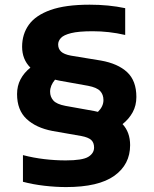

<svg xmlns="http://www.w3.org/2000/svg" viewBox="-20 -768 639 799"><path d="M255 10.5Q212 10.5 164.5 5Q117 -0.5 75.5 -11.5V-122.5Q120 -111 164.5 -105.8Q209 -100.5 253.5 -100.5Q323 -100.5 347.2 -115.2Q371.5 -130 371.5 -154Q371.5 -174.5 359.5 -185.5Q347.5 -196.5 318.5 -202L198.5 -223Q130 -236 90.5 -273Q51 -310 51 -376.5Q51 -410.5 65.5 -438Q80 -465.5 106.5 -486.5Q72 -521 72 -573.5Q72 -626 100.2 -665.2Q128.5 -704.5 190.5 -726.5Q252.5 -748.5 353 -748.5Q432.5 -748.5 501 -734V-622.5Q466.5 -630.5 433.2 -634.2Q400 -638 365.5 -638Q307 -638 276 -630.2Q245 -622.5 233.5 -610Q222 -597.5 222 -583Q222 -565 234 -553.5Q246 -542 275 -536.5L400 -516Q470.5 -503.5 509 -467.8Q547.5 -432 547.5 -364.5Q547.5 -329 532.2 -301Q517 -273 490 -251.5Q521.5 -217.5 521.5 -164Q521.5 -83.5 455.8 -36.5Q390 10.5 255 10.5ZM372 -306Q380 -304.5 387.5 -302.5Q410.5 -325 410.5 -351.5Q410.5 -374.5 396.8 -389.2Q383 -404 346.5 -411L226.5 -432.5Q217.5 -434.5 209 -436.5Q188.5 -412 188.5 -386.5Q188.5 -365 202 -349.8Q215.5 -334.5 252 -327.5Z"/></svg>

Font: Encode Sans SemiExpanded SemiExpanded
Style: Bold
Weight: 700
Width: 6
Designer: Multiple Designers
Foundry: Impallari Type
Version: Version 3.000; ttfautohint (v1.8.3) -l 8 -r 50 -G 200 -x 14 